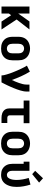

<svg xmlns="http://www.w3.org/2000/svg" viewBox="1382 -2210 835 3640"><g transform="rotate(90 1800.0 -389.5)"><path d="M104 0V-530H236V-317L386 -530H538L349 -287L538 0H388L268 -182L236 -140V0Z M900 8Q870 8 841 3Q812 -2 785 -15Q758 -28 736.5 -48.5Q715 -69 701.5 -95.5Q688 -122 682.5 -151Q677 -180 677 -210V-320Q677 -350 682.5 -379Q688 -408 701.5 -434.5Q715 -461 737 -482Q759 -503 785.5 -515.5Q812 -528 841 -534.5Q870 -541 900 -541Q930 -541 959 -534.5Q988 -528 1014.5 -515.5Q1041 -503 1063 -482Q1085 -461 1098.5 -434.5Q1112 -408 1117.5 -379Q1123 -350 1123 -320V-210Q1123 -180 1117.5 -151Q1112 -122 1098.5 -95.5Q1085 -69 1063.5 -48.5Q1042 -28 1015 -15Q988 -2 959 3Q930 8 900 8ZM900 -102Q920 -102 939 -110Q958 -118 970 -134Q982 -150 986.5 -170Q991 -190 991 -210V-320Q991 -340 986.5 -360Q982 -380 969.5 -396Q957 -412 938 -420Q919 -428 899 -428Q879 -428 860 -419.5Q841 -411 829.5 -395Q818 -379 813.5 -359.5Q809 -340 809 -320V-210Q809 -190 813.5 -170Q818 -150 830 -134Q842 -118 861 -110Q880 -102 900 -102Z M1409 0Q1409 -26 1403 -51.5Q1397 -77 1389.5 -102Q1382 -127 1374 -151.5Q1366 -176 1356.5 -200Q1347 -224 1337 -248Q1327 -272 1317 -296Q1307 -320 1296 -343.5Q1285 -367 1273.5 -390.5Q1262 -414 1250 -436.5Q1238 -459 1224 -482L1338 -538Q1387 -457 1426 -370.5Q1465 -284 1496 -195Q1512 -228 1526 -262.5Q1540 -297 1552.5 -332Q1565 -367 1574 -403.5Q1583 -440 1583 -477V-530H1715V-477Q1715 -445 1708.5 -413.5Q1702 -382 1693 -351.5Q1684 -321 1673 -291Q1662 -261 1650 -231.5Q1638 -202 1625 -172.5Q1612 -143 1598.5 -114.5Q1585 -86 1570.5 -57Q1556 -28 1541 0Z M2215 0Q2193 0 2170.5 -3Q2148 -6 2126.5 -14Q2105 -22 2087 -35.5Q2069 -49 2056.5 -68Q2044 -87 2039 -109.5Q2034 -132 2034 -155V-420H1885V-530H2315V-420H2166V-155Q2166 -145 2169.5 -136Q2173 -127 2180 -121Q2187 -115 2196.5 -112.5Q2206 -110 2215 -110H2311V0Z M2700 8Q2670 8 2641 3Q2612 -2 2585 -15Q2558 -28 2536.5 -48.5Q2515 -69 2501.5 -95.5Q2488 -122 2482.5 -151Q2477 -180 2477 -210V-320Q2477 -350 2482.5 -379Q2488 -408 2501.5 -434.5Q2515 -461 2537 -482Q2559 -503 2585.5 -515.5Q2612 -528 2641 -534.5Q2670 -541 2700 -541Q2730 -541 2759 -534.5Q2788 -528 2814.5 -515.5Q2841 -503 2863 -482Q2885 -461 2898.5 -434.5Q2912 -408 2917.5 -379Q2923 -350 2923 -320V-210Q2923 -180 2917.5 -151Q2912 -122 2898.5 -95.5Q2885 -69 2863.5 -48.5Q2842 -28 2815 -15Q2788 -2 2759 3Q2730 8 2700 8ZM2700 -102Q2720 -102 2739 -110Q2758 -118 2770 -134Q2782 -150 2786.5 -170Q2791 -190 2791 -210V-320Q2791 -340 2786.5 -360Q2782 -380 2769.5 -396Q2757 -412 2738 -420Q2719 -428 2699 -428Q2679 -428 2660 -419.5Q2641 -411 2629.5 -395Q2618 -379 2613.5 -359.5Q2609 -340 2609 -320V-210Q2609 -190 2613.5 -170Q2618 -150 2630 -134Q2642 -118 2661 -110Q2680 -102 2700 -102Z M3296 8Q3267 8 3238.5 2.5Q3210 -3 3185 -16.5Q3160 -30 3140 -51.5Q3120 -73 3107.5 -98.5Q3095 -124 3090 -152.5Q3085 -181 3085 -210V-420H3044V-530H3217V-210Q3217 -191 3220.5 -172.5Q3224 -154 3233.5 -138Q3243 -122 3260 -112Q3277 -102 3295 -102Q3310 -102 3323.5 -107.5Q3337 -113 3347 -123.5Q3357 -134 3363.5 -147Q3370 -160 3375 -173.5Q3380 -187 3383 -201Q3386 -215 3387.5 -229.5Q3389 -244 3390 -258Q3391 -272 3391 -287Q3391 -345 3380.5 -402.5Q3370 -460 3353 -516L3479 -549Q3499 -486 3511 -420Q3523 -354 3523 -288Q3523 -253 3518.5 -218Q3514 -183 3503 -149.5Q3492 -116 3473.5 -85.5Q3455 -55 3427.5 -33Q3400 -11 3365.5 -1.5Q3331 8 3296 8ZM3281 -582 3218 -638 3359 -787 3441 -713Z"/></g></svg>

Font: Iosevka Slab XBdEx
Style: Regular
Weight: 800
Width: 7
Monospace: yes
Designer: Belleve Invis
Foundry: Belleve Invis
Version: Version 11.1.0; ttfautohint (v1.8.3)